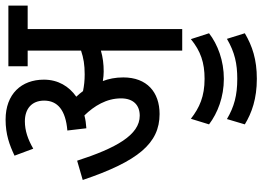

<svg xmlns="http://www.w3.org/2000/svg" viewBox="-146 -526 939 687"><g transform="rotate(-90 323.5 -182.5)"><path d="M390 -211C390 -239 385 -263 377 -284C389 -282 401 -281 411 -281C438 -281 462 -284 486 -291V0H563V-553H647V-622H430V-553H486V-362C459 -353 435 -349 401 -349C379 -349 360 -351 341 -355C335 -363 328 -372 321 -379C358 -405 382 -444 382 -495C382 -575 331 -632 239 -632C186 -632 148 -618 110 -600L135 -533C168 -552 199 -563 233 -563C277 -563 307 -539 307 -494C307 -446 273 -417 200 -411L208 -343C224 -344 239 -346 254 -350C288 -315 315 -271 315 -219C315 -174 290 -152 253 -152C184 -152 137 -237 92 -376L23 -356C90 -158 154 -81 259 -81C337 -81 390 -126 390 -211ZM385 149C450 149 508 127 548 96L527 31C484 66 443 80 385 80C322 80 282 62 242 31L222 96C263 127 320 149 385 149ZM385 267C454 267 502 251 548 224L528 160C480 188 439 197 385 197C326 197 285 186 241 160L222 224C263 249 314 267 385 267Z"/></g></svg>

Font: Noto Sans Devanagari UI Condensed
Style: Regular
Weight: 400
Width: 3
Designer: Jelle Bosma - Monotype Design Team
Foundry: Monotype Imaging Inc.
Version: Version 2.003